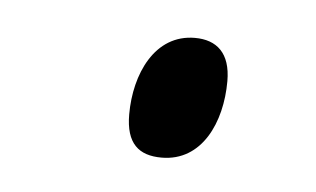

<svg xmlns="http://www.w3.org/2000/svg" viewBox="-26 -445 290 176"><g transform="rotate(5 119.0 -357.0)"><path d="M127 -301C164 -301 181 -338 181 -376C181 -402 168 -413 148 -413C111 -413 94 -375 94 -338C94 -311 106 -301 127 -301Z"/></g></svg>

Font: Noto Serif Display Light
Style: Italic
Weight: 300
Italic angle: -12°
Designer: Monotype Design Team
Foundry: Monotype Imaging Inc.
Version: Version 2.009